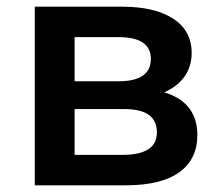

<svg xmlns="http://www.w3.org/2000/svg" viewBox="-20 -554 659 574"><path d="M570 -150Q570 -78 516 -39Q462 0 356 0H84V-534H345Q443 -534 498 -498Q553 -462 553 -396Q553 -355 531.5 -325Q510 -295 471 -278Q570 -248 570 -150ZM203 -311H334Q431 -311 431 -378Q431 -443 334 -443H203ZM449 -158Q449 -193 425 -210.5Q401 -228 350 -228H203V-91H346Q449 -91 449 -158Z"/></svg>

Font: APTA Sans SemiBold
Style: Bold
Weight: 600
Version: Version 7.200